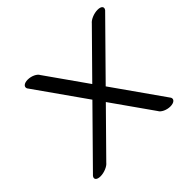

<svg xmlns="http://www.w3.org/2000/svg" viewBox="-145 -812 999 999"><g transform="rotate(-45 354.5 -312.0)"><path d="M704.2 -594.4C715.8 -610.3 705.5 -624 677.9 -624C650.3 -624 618.4 -610.3 606.2 -594.4C606.1 -594.3 502.7 -489.4 385.1 -370.1C301.1 -489.4 227.2 -594.3 227.1 -594.4C219.4 -610.3 191.4 -624 163.8 -624C136.1 -624 122 -610.3 129.1 -594.4L328 -312.1C188.8 -170.8 49.7 -29.6 49.7 -29.6C37.8 -14 48.4 0 76.1 0C103.7 0 135.6 -13.7 147.7 -29.6L368.8 -254L526.9 -29.6C534.6 -13.7 562.6 0 590.2 0C617.8 0 632.4 -14 624.8 -29.6C624.8 -29.6 525.4 -170.8 426 -312.1Z"/></g></svg>

Font: Hi.
Style: Tall Oblique
Weight: 400
Designer: Mew Too, Robert Jablonski
Foundry: Cannot Into Space Fonts
Version: Version 1.996